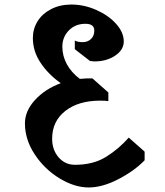

<svg xmlns="http://www.w3.org/2000/svg" viewBox="-20 -817 730 847"><path d="M618 -110Q574 -64 503 -27Q432 10 371 10Q309 10 243 -30Q177 -70 133.5 -135.5Q90 -201 90 -273Q90 -327 134 -375.5Q178 -424 248 -450Q193 -489 159 -540Q125 -591 125 -649Q125 -690 146 -723.5Q167 -757 206 -777Q245 -797 295 -797Q351 -797 405 -773Q459 -749 492.5 -711.5Q526 -674 526 -634Q526 -597 488 -571.5Q450 -546 396 -546L377 -548L310 -600V-638Q324 -631 344 -631Q367 -631 381.5 -645Q396 -659 396 -682Q396 -712 357 -712Q312 -712 283.5 -682.5Q255 -653 255 -611Q255 -571 274.5 -534.5Q294 -498 332 -469Q362 -472 388 -471L458 -409V-371Q446 -373 422 -373Q326 -373 268 -327.5Q210 -282 210 -205Q210 -156 238.5 -123Q267 -90 311 -90Q391 -90 447 -124.5Q503 -159 548 -210L618 -148Z"/></svg>

Font: Inknut
Style: Antiqua
Weight: 400
Designer: Claus Eggers Srensen
Foundry: Claus Eggers Srensen
Version: Version 1.000; ttfautohint (v1.2) -l 7 -r 28 -G 50 -x 13 -D 